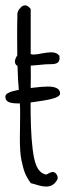

<svg xmlns="http://www.w3.org/2000/svg" viewBox="-25 -685 269 718"><path d="M48.8 -652.3 46.9 -650.9C42.5 -644.5 38.6 -637.2 40 -624.5C39.1 -602.1 39.1 -574.2 39.1 -543.9C39.1 -521.5 39.1 -497.6 39.6 -477.5C35.2 -472.2 30.8 -461.9 30.8 -455.1C30.8 -448.7 33.2 -441.9 40.5 -438.5C41.5 -399.9 43 -374 45.4 -349.1C11.7 -342.8 -4.9 -335 -4.9 -324.2C-4.9 -309.1 2 -298.3 41.5 -298.3C43.9 -298.3 46.4 -297.9 49.3 -298.3C50.3 -284.2 50.3 -270 50.3 -256.8C50.3 -239.3 49.8 -222.2 49.8 -206.1C49.8 -193.8 49.3 -181.6 49.3 -169.9C49.3 -134.8 50.8 -105 55.7 -83.5C64 -46.9 68.4 -29.8 90.3 0L101.1 2.9C115.7 7.3 132.3 12.7 147.9 12.7C159.7 12.7 169.9 9.3 178.2 1.5L179.7 -0.5C185.5 -6.8 194.8 -15.6 189 -28.3C179.7 -48.8 165.5 -41.5 153.3 -34.7C150.9 -33.2 148.4 -32.2 147.5 -32.2C110.8 -39.6 103 -84 97.2 -126C90.8 -177.2 89.4 -239.3 89.4 -297.4V-301.8C101.1 -303.2 113.8 -305.2 128.9 -307.6C175.8 -314.5 199.7 -322.8 199.7 -335.4C199.7 -352.5 184.1 -361.3 153.8 -361.3C141.1 -361.3 119.6 -359.9 89.8 -356V-360.4C89.8 -375.5 90.3 -391.1 90.3 -405.8C90.3 -417.5 89.8 -428.2 89.8 -439.5C96.2 -440.4 96.7 -440.4 106.4 -440.9L143.6 -444.3H143.1C147 -444.8 152.3 -444.8 157.2 -444.8C179.7 -444.8 202.6 -444.8 196.8 -477.1C189.5 -485.8 179.7 -489.3 168 -489.3C155.8 -489.3 144 -487.3 131.8 -485.4C120.1 -482.9 109.4 -481 101.1 -481C96.7 -481 92.8 -481.4 89.8 -482.9V-651.4C82.5 -660.6 76.2 -665 68.8 -665C62 -665 55.7 -661.6 49.8 -653.8Z"/></svg>

Font: Amatic Mod Bold ONEptTWO
Style: Bold
Weight: 700
Designer: David Occhino Design
Foundry: David Occhino Design
Version: Version 1.2